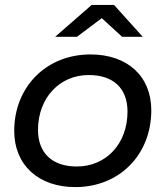

<svg xmlns="http://www.w3.org/2000/svg" viewBox="-20 -757 675 783"><path d="M395 -683 478 -607H562L445 -737H354L205 -607H294ZM349 -535C168 -535 38 -402 38 -223C38 -85 136 6 287 6C468 6 597 -127 597 -307C597 -446 500 -535 349 -535ZM293 -78C192 -78 135 -134 135 -227C135 -358 223 -451 342 -451C443 -451 500 -396 500 -302C500 -171 413 -78 293 -78Z"/></svg>

Font: AWKNG-Font Medium
Style: Italic
Weight: 500
Italic angle: -11.3°
Designer: Awakening Church
Foundry: Awakening Church
Version: Version 1.700;PS 001.700;hotconv 1.0.88;makeotf.lib2.5.64775